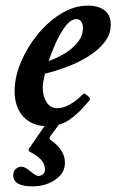

<svg xmlns="http://www.w3.org/2000/svg" viewBox="-20 -436 414 683"><path d="M149 13Q95 13 63.5 -20.5Q32 -54 32 -112Q32 -161 54 -214Q76 -267 113.5 -313Q151 -359 197.5 -387.5Q244 -416 293 -416Q329 -416 351.5 -399.5Q374 -383 374 -348Q374 -314 352 -286Q330 -258 295 -236Q260 -214 219 -198.5Q178 -183 140 -174Q136 -156 134 -146Q132 -136 132 -125Q132 -94 145.5 -72.5Q159 -51 184 -51Q205 -51 229.5 -65Q254 -79 275 -101Q278 -105 285 -100.5Q292 -96 297 -90Q302 -84 299 -80Q262 -34 227.5 -10.5Q193 13 149 13ZM153 -219Q180 -228 208 -244.5Q236 -261 255.5 -284.5Q275 -308 275 -336Q275 -350 269 -359Q263 -368 252 -368Q232 -368 213 -343Q194 -318 178.5 -283.5Q163 -249 153 -219ZM96 227Q27 227 27 187Q27 173 36 165Q45 157 56 157Q69 157 89 174Q108 190 117 190Q125 190 132.5 184Q140 178 140 168Q140 147 126 132Q112 117 86 104Q79 100 83 93L147 0H195L160 47Q156 54 156.5 57Q157 60 164 65Q189 83 200 102.5Q211 122 211 143Q211 169 194 188Q177 207 151 217Q125 227 96 227Z"/></svg>

Font: Junicode
Style: Bold Italic
Weight: 700
Italic angle: -11°
Designer: Peter S. Baker
Version: Version 2.100; ttfautohint (v1.8.4)